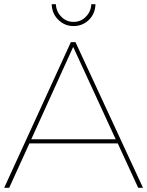

<svg xmlns="http://www.w3.org/2000/svg" viewBox="-40 -901 706 921"><path d="M623 0H646L322 -699H300L-20 0H4L101 -213H525ZM110 -233 311 -676 515 -233ZM254 -821C238 -837 229 -857 228 -881H208C209 -851 219 -826 240 -806C260 -786 284 -776 313 -776C342 -776 366 -786 387 -806C407 -826 417 -851 418 -881H398C397 -857 388 -837 372 -821C356 -804 336 -796 313 -796C290 -796 270 -804 254 -821Z"/></svg>

Font: Argentum Sans Thin
Style: Regular
Weight: 250
Designer: Julieta Ulanovsky
Foundry: Julieta Ulanovsky
Version: Version 5.001;February 15, 2019;FontCreator 11.5.0.2425 64-b